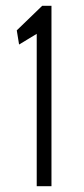

<svg xmlns="http://www.w3.org/2000/svg" viewBox="-20 -644 290 664"><path d="M107 0H158V-624H126L38 -539L46 -490L107 -527Z"/></svg>

Font: Inconsolata UltraCondensed Thin
Style: Regular
Weight: 100
Width: 1
Monospace: yes
Designer: Raph Levien, Cyreal, Brenton Simpson
Foundry: Raph Levien, Cyreal, Google
Version: Version 3.100